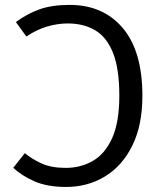

<svg xmlns="http://www.w3.org/2000/svg" viewBox="-20 -737 655 769"><path d="M258.5 -717.4Q393.3 -717.4 471.8 -624.6Q550.3 -531.8 550.3 -353.3Q550.3 -234.9 509.7 -153.3Q469.2 -71.8 400 -30Q330.8 11.8 244.6 11.8Q169.2 11.8 117.4 -11Q65.6 -33.8 33.3 -65.1L79.5 -123.6Q107.2 -100.5 145.9 -82.6Q184.6 -64.6 243.6 -64.6Q303.6 -64.6 352.3 -92.8Q401 -121 429.5 -184.6Q457.9 -248.2 457.9 -353.3Q457.9 -461.5 432.8 -524.9Q407.7 -588.2 361.3 -615.6Q314.9 -643.1 251.3 -643.1Q211.3 -643.1 169.5 -631Q127.7 -619 85.6 -590.8L43.6 -648.7Q89.7 -682.6 139.2 -700Q188.7 -717.4 258.5 -717.4Z"/></svg>

Font: FiraCode Nerd Font Mono
Style: Regular
Weight: 400
Monospace: yes
Designer: Carrois Corporate, Edenspiekermann AG, Nikita Prokopov
Foundry: Carrois Corporate, Edenspiekermann AG, Nikita Prokopov
Version: Version 6.002;Nerd Fonts 3.4.0